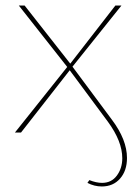

<svg xmlns="http://www.w3.org/2000/svg" viewBox="-20 -479 506 694"><path d="M439 92Q439 138 414 166.5Q389 195 348 195Q321 195 296 182L303 172Q328 182 349 182Q383 182 402.5 155.5Q422 129 422 93Q422 32 370 -39L232 -225L56 0H34L223 -237L48 -459H69L234 -249L397 -459H419L242 -238L384 -47Q439 26 439 92Z"/></svg>

Font: Ysabeau SC Thin
Style: Regular
Weight: 200
Designer: Christian Thalmann (Catharsis Fonts)
Version: Version 0.003